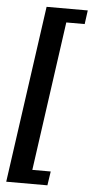

<svg xmlns="http://www.w3.org/2000/svg" viewBox="-58 -720 440 915"><g transform="rotate(5 162.0 -262.5)"><path d="M8 161 127 -686H324L315 -620H227L127 94H215L205 161Z"/></g></svg>

Font: Chivo Medium SemiBold
Style: Italic
Weight: 600
Italic angle: -8.05°
Version: Version 2.002